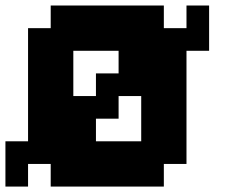

<svg xmlns="http://www.w3.org/2000/svg" viewBox="-20 -687 873 707"><path d="M0 -166.7H83.3V-583.3H166.7V-666.7H583.3V-583.3H666.7V-666.7H750V-500H666.7V-83.3H583.3V0H166.7V-83.3H83.3V0H0ZM333.3 -166.7H500V-333.3H416.7V-250H333.3ZM333.3 -333.3V-416.7H416.7V-500H250V-333.3Z"/></svg>

Font: Galmuri11 Bold
Style: Regular
Weight: 700
Designer: Lee Minseo (quiple)
Version: Version 2.397;hotconv 1.1.1;makeotfexe 2.6.0 DEVELOPMENT